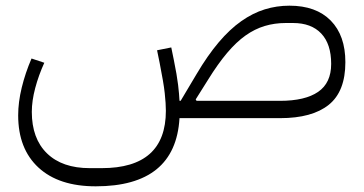

<svg xmlns="http://www.w3.org/2000/svg" viewBox="-20 -416 1282 676"><path d="M317 240Q187 240 115.5 174Q44 108 44 -10Q44 -56 56.5 -107.5Q69 -159 91 -210L136 -195Q116 -151 104 -106Q92 -61 92 -22Q92 72 145.5 124Q199 176 296 176H338Q564 176 564 -26Q564 -39 563 -54Q562 -69 560 -88Q558 -107 553.5 -133Q549 -159 542 -195L533 -239L583 -249L592 -205Q603 -151 607 -117.5Q611 -84 612 -61H616L672 -155Q711 -221 750 -267Q789 -313 829.5 -341.5Q870 -370 912 -383Q954 -396 999 -396Q1093 -396 1144.5 -343.5Q1196 -291 1196 -197Q1196 -94 1137.5 -47Q1079 0 966 0H612Q598 240 317 240ZM966 -61Q1054 -61 1100 -92.5Q1146 -124 1146 -191Q1146 -261 1111 -298Q1076 -335 1012 -335H986Q947 -335 912 -324.5Q877 -314 844.5 -291Q812 -268 779.5 -229.5Q747 -191 713 -136L669 -66L672 -61Z"/></svg>

Font: IBM Plex Sans Arabic Light
Style: Regular
Weight: 300
Designer: Mike Abbink, Paul van der Laan, Pieter van Rosmalen, Wael Morcos, Khajak Apelian
Foundry: Bold Monday
Version: Version 1.2